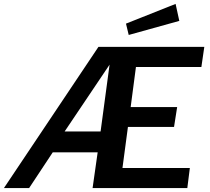

<svg xmlns="http://www.w3.org/2000/svg" viewBox="-24 -963 1077 983"><path d="M875 -943 621 -842 635 -784 894 -856ZM948 -103H603L631 -313H867L883 -415H645L672 -620H1007L1022 -723H480L-4 0H125L246 -183H476L450 0H935ZM491 -290H307L537 -632Z"/></svg>

Font: United Sans SemiBold
Style: Italic
Weight: 600
Italic angle: -8°
Designer: Pablo Impallari, Rodrigo Fuenzalida (Modified by Dan O. Williams)
Version: Version 1.000;PS 001.000;hotconv 1.0.88;makeotf.lib2.5.64775